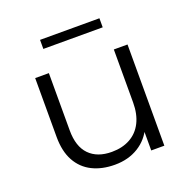

<svg xmlns="http://www.w3.org/2000/svg" viewBox="-125 -812 921 936"><g transform="rotate(-20 336.0 -343.5)"><path d="M316 5Q249 5 199 -20Q149 -45 121.5 -95Q94 -145 94 -220V-525H165V-228Q165 -144 206.5 -101.5Q248 -59 323 -59Q378 -59 418.5 -81.5Q459 -104 480.5 -147Q502 -190 502 -250V-525H573V0H505V-144L516 -118Q491 -60 438.5 -27.5Q386 5 316 5ZM180 -645V-692H488V-645Z"/></g></svg>

Font: MOST Montserrat
Style: Regular
Weight: 400
Designer: Julieta Ulanovsky
Foundry: Julieta Ulanovsky
Version: Version 8.000;March 11, 2024;FontCreator 15.0.0.2926 64-bit